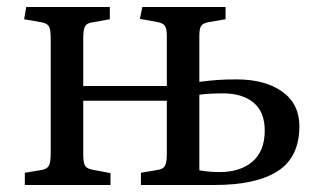

<svg xmlns="http://www.w3.org/2000/svg" viewBox="-20 -529 914 549"><path d="M51 0V-35L99 -43Q115 -46 120 -55.5Q125 -65 125 -91V-420Q125 -445 120 -453.5Q115 -462 100 -465L49 -474L55 -509H294V-474L244 -465Q228 -463 223 -453.5Q218 -444 218 -419V-283H457V-427Q457 -447 451.5 -455Q446 -463 430 -466L380 -475L387 -509H625V-474L578 -466Q561 -463 555.5 -455.5Q550 -448 550 -427V-295Q581 -299 604.5 -300.5Q628 -302 656 -302Q738 -302 787 -267Q836 -232 836 -168Q836 -80 774.5 -40Q713 0 593 0H383V-35L430 -43Q446 -45 451.5 -54.5Q457 -64 457 -89V-241H218V-87Q218 -64 223 -55.5Q228 -47 243 -44L296 -34V0ZM608 -37Q667 -37 702 -67Q737 -97 737 -156Q737 -209 705 -235.5Q673 -262 618 -262Q598 -262 579.5 -261Q561 -260 550 -258V-42Q568 -39 581 -38Q594 -37 608 -37Z"/></svg>

Font: Literata 36pt
Style: Regular
Weight: 400
Designer: Latin by Veronika Burian and Jose Scaglione. Greek by Irene Vlachou. Cyrillic by Vera Evstafieva.
Foundry: TypeTogether
Version: Version 3.002